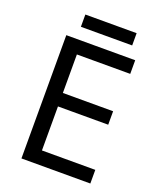

<svg xmlns="http://www.w3.org/2000/svg" viewBox="-155 -950 866 1045"><g transform="rotate(20 278.0 -427.5)"><path d="M496 0H97V-714H496V-635H187V-412H478V-334H187V-79H496ZM453 -855V-784H156V-855Z"/></g></svg>

Font: Noto Sans Khojki
Style: Regular
Weight: 400
Designer: Monotype Design Team
Foundry: Monotype Imaging Inc.
Version: Version 2.003; ttfautohint (v1.8.4.7-5d5b)